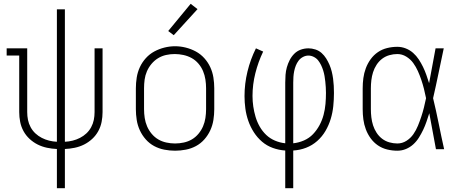

<svg xmlns="http://www.w3.org/2000/svg" viewBox="-20 -784 2440 1009"><path d="M279 205V-1Q253 -2 227 -7.5Q201 -13 178 -24.5Q155 -36 135.5 -54Q116 -72 103.5 -95Q91 -118 86 -143.5Q81 -169 81 -195V-492H15V-530H123V-195Q123 -174 127 -154Q131 -134 141 -115.5Q151 -97 166 -83Q181 -69 199.5 -59.5Q218 -50 238 -45Q258 -40 279 -39V-735H321V-39Q342 -40 362 -45Q382 -50 400.5 -59.5Q419 -69 434 -83Q449 -97 459 -115.5Q469 -134 473 -154Q477 -174 477 -195V-530H519V-195Q519 -169 514 -143.5Q509 -118 496.5 -95Q484 -72 464.5 -54Q445 -36 422 -24.5Q399 -13 373 -7.5Q347 -2 321 -1V205Z M900 8Q872 8 843.5 2.5Q815 -3 790 -16.5Q765 -30 746 -51.5Q727 -73 715 -99Q703 -125 698.5 -153.5Q694 -182 694 -210V-320Q694 -348 698.5 -376.5Q703 -405 715 -431Q727 -457 746.5 -478.5Q766 -500 791 -513.5Q816 -527 844 -534Q872 -541 900 -541Q928 -541 956 -534Q984 -527 1009 -513.5Q1034 -500 1053.5 -478.5Q1073 -457 1085 -431Q1097 -405 1101.5 -376.5Q1106 -348 1106 -320V-210Q1106 -182 1101.5 -153.5Q1097 -125 1085 -99Q1073 -73 1054 -51.5Q1035 -30 1010 -16.5Q985 -3 956.5 2.5Q928 8 900 8ZM900 -30Q923 -30 946 -35Q969 -40 988.5 -51.5Q1008 -63 1023 -81Q1038 -99 1047 -120Q1056 -141 1059.5 -164Q1063 -187 1063 -210V-320Q1063 -343 1059.5 -366Q1056 -389 1047 -410.5Q1038 -432 1022.5 -450Q1007 -468 987 -479Q967 -490 944 -495Q921 -500 898 -500Q875 -500 852.5 -495Q830 -490 810.5 -478Q791 -466 776 -448Q761 -430 752 -409Q743 -388 740 -365.5Q737 -343 737 -320V-210Q737 -187 740.5 -164Q744 -141 753 -120Q762 -99 777 -81Q792 -63 811.5 -51.5Q831 -40 854 -35Q877 -30 900 -30ZM893 -599 864 -621 982 -764 1018 -736Z M1479 205V7Q1446 5 1414 -6.5Q1382 -18 1357 -39.5Q1332 -61 1314 -89Q1296 -117 1285 -148.5Q1274 -180 1269.5 -213Q1265 -246 1265 -279Q1265 -344 1280.5 -408Q1296 -472 1325 -530L1363 -513Q1337 -459 1322 -399.5Q1307 -340 1307 -280Q1307 -252 1311 -224.5Q1315 -197 1323 -170Q1331 -143 1345 -118.5Q1359 -94 1379 -75Q1399 -56 1425 -45Q1451 -34 1479 -31V-350Q1479 -370 1480.5 -390.5Q1482 -411 1487.5 -430.5Q1493 -450 1502.5 -468.5Q1512 -487 1526.5 -501.5Q1541 -516 1560.5 -523Q1580 -530 1601 -530Q1619 -530 1637.5 -524Q1656 -518 1670 -505.5Q1684 -493 1694 -477Q1704 -461 1711.5 -443.5Q1719 -426 1723.5 -407.5Q1728 -389 1730.5 -370.5Q1733 -352 1734 -333Q1735 -314 1735 -295Q1735 -261 1731.5 -226.5Q1728 -192 1718 -159Q1708 -126 1690.5 -96Q1673 -66 1647 -43Q1621 -20 1588.5 -7.5Q1556 5 1521 7V205ZM1521 -31Q1550 -34 1577.5 -46Q1605 -58 1625 -79Q1645 -100 1659 -126Q1673 -152 1680.5 -180.5Q1688 -209 1690.5 -238Q1693 -267 1693 -296Q1693 -311 1692 -326Q1691 -341 1689.5 -355.5Q1688 -370 1685.5 -384.5Q1683 -399 1678.5 -413.5Q1674 -428 1667.5 -441.5Q1661 -455 1652 -466.5Q1643 -478 1629 -485Q1615 -492 1601 -492Q1586 -492 1572 -484.5Q1558 -477 1549 -465Q1540 -453 1534.5 -439Q1529 -425 1526 -410Q1523 -395 1522 -380Q1521 -365 1521 -350Z M2068 8Q2041 8 2014.5 1.5Q1988 -5 1966 -20Q1944 -35 1928 -57Q1912 -79 1902.5 -104.5Q1893 -130 1889.5 -156.5Q1886 -183 1886 -210V-320Q1886 -347 1889.5 -373.5Q1893 -400 1902.5 -425.5Q1912 -451 1928 -473Q1944 -495 1966 -510Q1988 -525 2014.5 -531.5Q2041 -538 2068 -538Q2091 -538 2112.5 -529.5Q2134 -521 2151 -506Q2168 -491 2180.5 -472Q2193 -453 2203 -432.5Q2213 -412 2220.5 -390.5Q2228 -369 2235 -347Q2244 -393 2252 -438.5Q2260 -484 2269 -530H2312Q2298 -465 2284.5 -399Q2271 -333 2256 -268Q2272 -202 2285.5 -134.5Q2299 -67 2314 0H2271Q2262 -47 2253.5 -94.5Q2245 -142 2236 -189Q2229 -167 2221.5 -145Q2214 -123 2204 -102Q2194 -81 2181.5 -61Q2169 -41 2152 -25.5Q2135 -10 2113.5 -1Q2092 8 2068 8ZM2068 -30Q2094 -30 2116 -44Q2138 -58 2152.5 -79Q2167 -100 2176.5 -123.5Q2186 -147 2194 -171Q2202 -195 2208 -219.5Q2214 -244 2219 -268Q2214 -293 2208 -317Q2202 -341 2194 -364.5Q2186 -388 2176 -410.5Q2166 -433 2151.5 -453Q2137 -473 2115 -486.5Q2093 -500 2068 -500Q2047 -500 2026 -494Q2005 -488 1988 -475Q1971 -462 1959 -443.5Q1947 -425 1940.5 -404.5Q1934 -384 1931.5 -362.5Q1929 -341 1929 -320V-210Q1929 -189 1931.5 -167.5Q1934 -146 1940.5 -125.5Q1947 -105 1959 -86.5Q1971 -68 1988 -55Q2005 -42 2026 -36Q2047 -30 2068 -30Z"/></svg>

Font: Iosevka Curly Slab XLtEx
Style: Regular
Weight: 200
Width: 7
Monospace: yes
Designer: Belleve Invis
Foundry: Belleve Invis
Version: Version 11.1.0; ttfautohint (v1.8.3)